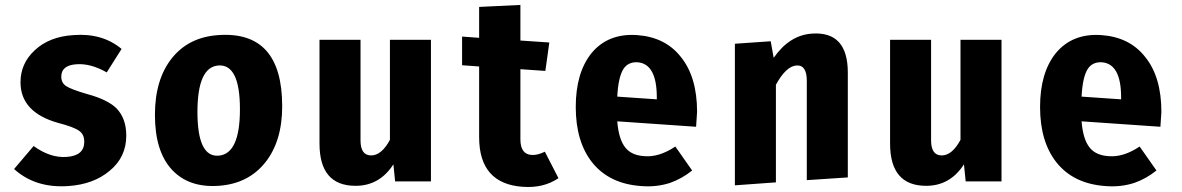

<svg xmlns="http://www.w3.org/2000/svg" viewBox="-20 -734 4782 777"><path d="M472 -536 412 -441Q347 -478 290 -474Q228 -470 228 -424Q228 -399 247 -386Q268 -372 334 -353Q415 -331 451 -296Q491 -255 491 -185Q491 -98 424 -43Q359 12 256 19Q123 28 37 -50L116 -143Q184 -94 250 -99Q321 -104 321 -160Q321 -190 301 -204Q280 -220 214 -237Q63 -280 63 -401Q63 -477 120 -530Q179 -586 278 -592Q394 -601 472 -536Z M1122 -304Q1122 -162 1053 -76Q984 10 864 18Q744 26 676 -47Q607 -121 607 -269Q607 -413 676 -499Q744 -584 864 -592Q1122 -610 1122 -304ZM779 -281Q779 -98 864 -104Q951 -110 951 -292Q951 -475 864 -469Q779 -463 779 -281Z M1724 0H1579L1572 -69Q1516 18 1419 18Q1273 18 1273 -153V-573H1439V-166Q1439 -105 1482 -105Q1524 -105 1558 -168V-573H1724Z M2240 -13Q2180 28 2096 22Q1919 10 1919 -179V-465L1850 -470V-586L1919 -581V-706L2086 -714V-570L2203 -562L2187 -447L2086 -454V-170Q2086 -110 2131 -107Q2154 -105 2185 -120Z M2797 -221 2478 -243Q2484 -167 2513 -134Q2538 -105 2588 -102Q2647 -97 2713 -141L2781 -44Q2740 -11 2692 6Q2637 24 2575 19Q2446 10 2377 -76Q2310 -160 2310 -301Q2310 -439 2373 -518Q2440 -600 2558 -592Q2672 -584 2735 -504Q2801 -423 2801 -281ZM2638 -340Q2638 -476 2560 -482Q2522 -484 2503 -455Q2482 -422 2478 -343L2638 -332Z M3411 -440V-16L3245 -5V-407Q3245 -472 3203 -469Q3161 -466 3120 -391V4L2954 16V-557L3099 -567L3111 -500Q3175 -592 3266 -598Q3411 -608 3411 -440Z M4033 0H3888L3881 -69Q3825 18 3728 18Q3582 18 3582 -153V-573H3748V-166Q3748 -105 3791 -105Q3833 -105 3867 -168V-573H4033Z M4676 -221 4357 -243Q4363 -167 4392 -134Q4417 -105 4467 -102Q4526 -97 4592 -141L4660 -44Q4619 -11 4571 6Q4516 24 4454 19Q4325 10 4256 -76Q4189 -160 4189 -301Q4189 -439 4252 -518Q4319 -600 4437 -592Q4551 -584 4614 -504Q4680 -423 4680 -281ZM4517 -340Q4517 -476 4439 -482Q4401 -484 4382 -455Q4361 -422 4357 -343L4517 -332Z"/></svg>

Font: Xiangcui Wave Sans Xiangcui Wave Sans
Style: Regular
Weight: 800
Width: 3
Version: Version 0.920;March 28, 2024;FontCreator 14.0.0.2814 64-bit